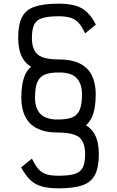

<svg xmlns="http://www.w3.org/2000/svg" viewBox="-20 -834 640 1050"><path d="M287.5 -109V-180.5Q342.5 -179.5 373 -191.2Q403.5 -203 416 -233.8Q428.5 -264.5 428.5 -319Q428.5 -375 399.5 -406.5Q370.5 -438 300 -438Q220.5 -438 172 -458Q123.5 -478 101.5 -519.8Q79.5 -561.5 79.5 -626.5Q79.5 -699 100.2 -739.8Q121 -780.5 169.2 -797.2Q217.5 -814 300 -814Q355 -814 391.8 -803.5Q428.5 -793 455.2 -768Q482 -743 504.5 -699.5L445.5 -651.5Q428.5 -688.5 410.5 -708.5Q392.5 -728.5 366.8 -736.8Q341 -745 300 -745Q243 -745 211.5 -735.2Q180 -725.5 167.2 -700.2Q154.5 -675 154.5 -626.5Q154.5 -563 186.2 -536Q218 -509 300 -509Q372.5 -509 417.2 -486.2Q462 -463.5 482.8 -421Q503.5 -378.5 503.5 -319Q503.5 -240.5 483 -194Q462.5 -147.5 415.2 -127.5Q368 -107.5 287.5 -109ZM300 196Q245.5 196 208.5 185.5Q171.5 175 145.2 149.8Q119 124.5 95.5 81.5L154.5 33.5Q172 69.5 189.8 90Q207.5 110.5 233.5 118.8Q259.5 127 300 127Q357 127 388.5 117.2Q420 107.5 432.8 81.8Q445.5 56 445.5 8.5Q445.5 -55.5 413.8 -82.2Q382 -109 300 -109Q228.5 -109 183.2 -131.8Q138 -154.5 117.2 -197.5Q96.5 -240.5 96.5 -299Q96.5 -378 117 -424.2Q137.5 -470.5 185 -490.5Q232.5 -510.5 312.5 -509V-437.5Q258 -439 227.2 -427Q196.5 -415 184 -384.5Q171.5 -354 171.5 -299Q171.5 -243 200.5 -211.5Q229.5 -180 300 -180Q379.5 -180 428 -160Q476.5 -140 498.5 -98.2Q520.5 -56.5 520.5 8.5Q520.5 80.5 499.8 121.5Q479 162.5 430.8 179.2Q382.5 196 300 196Z"/></svg>

Font: Victor Mono Thin
Style: Regular
Weight: 100
Monospace: yes
Designer: Rune Bjørnerås
Version: Version 1.561;gftools[0.9.30]